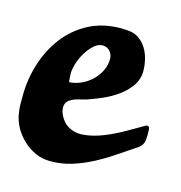

<svg xmlns="http://www.w3.org/2000/svg" viewBox="-80 -511 543 577"><g transform="rotate(15 191.5 -222.5)"><path d="M229 -443Q237 -443 249 -442Q261 -441 267 -439Q282 -434 293.5 -423Q305 -412 312 -398Q319 -384 322.5 -368Q326 -352 326 -337Q326 -310 311.5 -289.5Q297 -269 275.5 -253.5Q254 -238 228.5 -227Q203 -216 182 -209Q175 -207 166 -205Q157 -203 148.5 -200Q140 -197 133 -192Q126 -187 123 -180Q121 -174 121 -169Q121 -155 129 -141Q137 -127 147 -119Q170 -102 200 -104.5Q230 -107 261.5 -119.5Q293 -132 323.5 -149.5Q354 -167 378 -181Q387 -181 387.5 -172Q388 -163 388 -154Q388 -140 385 -129.5Q382 -119 370 -111Q340 -91 311 -71.5Q282 -52 252 -36.5Q222 -21 191 -11.5Q160 -2 125 -2Q101 -2 79.5 -11.5Q58 -21 40.5 -37.5Q23 -54 11.5 -75Q0 -96 -3 -120Q-5 -132 -5 -144.5Q-5 -157 -5 -170Q-5 -222 10.5 -271Q26 -320 55.5 -358.5Q85 -397 128.5 -420Q172 -443 229 -443ZM117 -273Q117 -266 117.5 -259.5Q118 -253 119 -246Q138 -247 156.5 -255.5Q175 -264 189 -277.5Q203 -291 211.5 -308.5Q220 -326 220 -345Q220 -359 211 -369Q202 -379 188 -379Q174 -379 161 -367Q148 -355 138 -338.5Q128 -322 122.5 -304Q117 -286 117 -273Z"/></g></svg>

Font: Praegefest
Style: Regular
Weight: 600
Designer: Peter Wiegel nach alter Vorlage
Foundry: Peter Wiegel
Version: Version 1.000